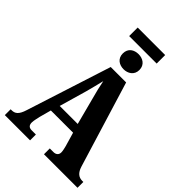

<svg xmlns="http://www.w3.org/2000/svg" viewBox="-290 -1141 1259 1259"><g transform="rotate(45 339.5 -511.0)"><path d="M215 -943H470V-1022H215ZM343 -763C381 -763 420 -785 420 -833C420 -882 381 -903 343 -903C303 -903 266 -882 266 -833C266 -785 303 -763 343 -763ZM5 0H239V-54H200C174 -54 164 -68 164 -91C164 -109 172 -138 175 -154L197 -235H403L431 -139C434 -127 440 -105 440 -89C440 -64 422 -54 402 -54H368V0H679V-54H669C637 -54 613 -71 599 -116L416 -714H273L84 -126C66 -67 44 -54 13 -54H5ZM217 -297 272 -488C283 -528 294 -573 304 -614C312 -572 323 -527 335 -484L384 -297Z"/></g></svg>

Font: Noto Serif Condensed ExtraBold
Style: Regular
Weight: 800
Width: 3
Designer: Monotype Design Team
Foundry: Monotype Imaging Inc.
Version: Version 2.013